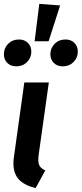

<svg xmlns="http://www.w3.org/2000/svg" viewBox="-21 -953 420 987"><path d="M178 -159Q176 -148 176 -131Q176 -110 184 -98Q192 -86 212 -77L162 14Q103 -1 75.5 -31Q48 -61 48 -114Q48 -130 51 -149L104 -529H230ZM288 -925 229 -741H157L181 -933ZM140 -688Q140 -656 118 -634Q96 -612 63 -612Q34 -612 16.5 -629.5Q-1 -647 -1 -674Q-1 -706 21 -728Q43 -750 77 -750Q105 -750 122.5 -732.5Q140 -715 140 -688ZM379 -688Q379 -656 357 -634Q335 -612 301 -612Q273 -612 255.5 -629.5Q238 -647 238 -674Q238 -706 260 -728Q282 -750 316 -750Q344 -750 361.5 -732.5Q379 -715 379 -688Z"/></svg>

Font: FiraGO Medium
Style: Italic
Weight: 500
Italic angle: -8°
Designer: bBox Type GmbH
Foundry: bBox Type GmbH
Version: Version 1.001